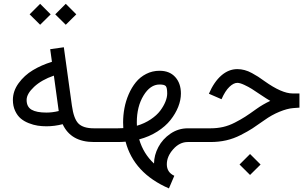

<svg xmlns="http://www.w3.org/2000/svg" viewBox="-20 -746 1631 1025"><path d="M274.9 -669.4 331.1 -725.6 387.2 -669.4 331.1 -613.8ZM138.2 -669.4 194.3 -725.6 250.5 -669.4 194.3 -613.8ZM481.4 12.2Q358.4 12.2 314.5 -83Q271 -71.8 228 -71.8Q204.1 -71.8 181.4 -75.2Q158.7 -78.6 133.8 -88.4Q108.9 -98.1 90.8 -113.3Q72.8 -128.4 60.8 -154.1Q48.8 -179.7 48.8 -212.4Q48.8 -259.8 79.3 -301.8Q109.9 -343.8 155.5 -371.3Q201.2 -398.9 257.3 -416L248 -483.4L320.8 -493.7L363.8 -182.6Q373.5 -111.8 398.9 -86.4Q424.3 -61 481.4 -61H530.3V12.2ZM267.6 -342.3Q202.1 -319.8 162.1 -282.5Q122.1 -245.1 122.1 -212.4Q122.1 -175.8 148.4 -160.4Q174.8 -145 228 -145Q260.3 -145 293.5 -153.3Z M530.3 -61H608.4Q619.6 -61 638.2 -62Q637.2 -82.5 637.2 -92.8Q637.2 -130.4 644.3 -168.5Q651.4 -206.5 667 -242.7Q682.6 -278.8 705.1 -306.6Q727.5 -334.5 760.3 -351.3Q793 -368.2 832 -368.2Q885.3 -368.2 915.5 -334.7Q945.8 -301.3 945.8 -246.6Q945.8 -211.9 931.4 -175.5Q917 -139.2 890.1 -105.2Q863.3 -71.3 819.8 -43.7Q776.4 -16.1 723.1 -2Q745.6 74.7 802.2 127Q802.7 82 825.4 39.1Q848.1 -3.9 890.1 -32.5Q932.1 -61 982.4 -61H1060.5V12.2H982.4Q939 12.2 904.8 50.5Q870.6 88.9 870.6 130.9Q870.6 174.3 910.6 192.4L881.8 259.8Q694.8 178.7 650.4 10.3Q631.3 12.2 608.4 12.2H530.3Q515.1 12.2 504.4 1.5Q493.7 -9.3 493.7 -24.4Q493.7 -39.6 504.4 -50.3Q515.1 -61 530.3 -61ZM710.9 -74.7Q752 -86.9 784.4 -108.6Q816.9 -130.4 835.2 -154.8Q853.5 -179.2 863 -202.9Q872.6 -226.6 872.6 -246.6Q872.6 -277.8 865 -286.4Q857.4 -294.9 832 -294.9Q782.2 -294.9 746.3 -236.1Q710.4 -177.2 710.4 -92.8Q710.4 -80.1 710.9 -74.7Z M1258.8 132.3 1314.9 76.2 1371.1 132.3 1314.9 188ZM1060.5 -61H1104Q1139.2 -61 1170.7 -68.1Q1202.1 -75.2 1233.9 -91.6Q1265.6 -107.9 1288.8 -122.8Q1312 -137.7 1348.6 -164.1Q1381.8 -188 1422.9 -207.5Q1405.3 -217.3 1370.6 -240.7Q1342.8 -259.8 1324.5 -271.2Q1306.2 -282.7 1283.4 -293.2Q1260.7 -303.7 1247.1 -303.7Q1227.1 -303.7 1204.6 -282.2Q1182.1 -260.7 1162.6 -216.3L1095.2 -245.6Q1122.6 -309.1 1161.6 -343Q1200.7 -377 1247.1 -377Q1266.6 -377 1285.9 -371.8Q1305.2 -366.7 1325.2 -355.7Q1345.2 -344.7 1358.2 -336.4Q1371.1 -328.1 1392.6 -312.5Q1484.4 -247.1 1542 -247.1H1578.6V-171.4Q1567.4 -170.9 1544.9 -168.9Q1513.7 -166.5 1471.9 -149.4Q1430.2 -132.3 1391.6 -104.5Q1352.5 -76.7 1328.1 -60.8Q1303.7 -44.9 1265.6 -25.4Q1227.5 -5.9 1187.7 3.2Q1147.9 12.2 1104 12.2H1060.5Q1045.4 12.2 1034.7 1.5Q1023.9 -9.3 1023.9 -24.4Q1023.9 -39.6 1034.7 -50.3Q1045.4 -61 1060.5 -61Z"/></svg>

Font: AzarMehrMonospaced
Style: SerifBold
Weight: 1
Designer: Amin Abedi
Version: Version 1.00